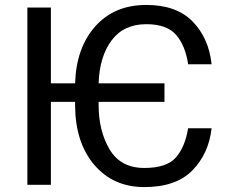

<svg xmlns="http://www.w3.org/2000/svg" viewBox="-20 -741 936 770"><path d="M828.6 -226.6Q817.4 -125.5 752 -58.1Q686.5 9.3 558.6 9.3Q434.6 9.3 358.6 -79.3Q282.7 -168 281.2 -314.9V-332.5H184.1V0H89.8V-710.9H184.1V-406.7H281.2Q285.6 -549.3 362.1 -635.3Q438.5 -721.2 566.9 -721.2Q687.5 -721.2 752.4 -654.8Q817.4 -588.4 828.6 -483.4H734.4Q723.6 -557.6 686.5 -600.8Q649.4 -644 566.9 -644Q476.1 -644 427.5 -578.9Q378.9 -513.7 375.5 -406.7H639.6V-332.5H375.5V-320.3Q375.5 -215.8 419.7 -141.6Q463.9 -67.4 558.6 -67.4Q648.4 -67.4 685.3 -109.4Q722.2 -151.4 734.4 -226.6Z"/></svg>

Font: LXGW WenKai GB Screen
Style: Regular
Weight: 400
Designer: LXGW / Fontworks Inc.
Foundry: LXGW / Fontworks Inc.
Version: Version 1.321;February 19, 2024;FontCreator 14.0.0.2901 64-b